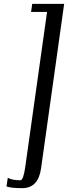

<svg xmlns="http://www.w3.org/2000/svg" viewBox="-20 -770 353 998"><path d="M313.5 -750 193.4 105.5Q178.7 208 95.7 208Q37.1 208 13.7 199.2L20.5 154.3Q43 167 85.9 167Q101.6 167 111.3 97.7L224.6 -708H141.6L147.5 -750Z"/></svg>

Font: okolaks
Style: RegularItalic
Weight: 500
Italic angle: -8°
Version: Version 000.6.0